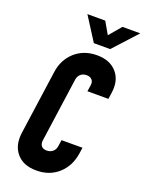

<svg xmlns="http://www.w3.org/2000/svg" viewBox="-180 -1064 876 1163"><g transform="rotate(20 257.5 -482.0)"><path d="M423 -209 417 -169Q404.5 -86 347.8 -35Q291 16 206 16Q122 16 78.8 -35Q35.5 -86 47 -169L105 -581Q116.5 -664.5 173.8 -715.2Q231 -766 315 -766Q399 -766 443.2 -715.2Q487.5 -664.5 475 -581L469 -541H334L340 -581Q344 -605 331.2 -618Q318.5 -631 296.5 -631Q273.5 -631 258.2 -617.2Q243 -603.5 240 -581L182 -169Q179 -146.5 189.8 -132.8Q200.5 -119 224.5 -119Q246.5 -119 262.5 -131.8Q278.5 -144.5 282 -169L288 -209ZM271 -828 174 -980H289L334 -902L400 -980H515L376 -828Z"/></g></svg>

Font: Mohave
Style: Bold Italic
Weight: 700
Italic angle: -8°
Designer: Gumpita Rahayu
Foundry: Tokotype
Version: Version 2.003; ttfautohint (v1.8.3)